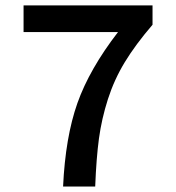

<svg xmlns="http://www.w3.org/2000/svg" viewBox="-20 -680 640 700"><path d="M210 0Q218.3 -179.7 262.2 -304Q306.2 -428.2 410.2 -563H65.9V-660.2H536.1V-589.8Q474.1 -517.6 435.3 -453.9Q396.5 -390.1 373.5 -318.6Q350.6 -247.1 340.8 -175.3Q331.1 -103.5 327.1 0Z"/></svg>

Font: Office Code Pro Medium
Style: Regular
Weight: 500
Designer: Nathan Rutzky & Paul D. Hunt
Foundry: Adobe Systems Incorporated
Version: Version 1.004;PS 001.004;hotconv 1.0.70;makeotf.lib2.5.58329